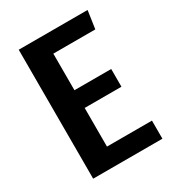

<svg xmlns="http://www.w3.org/2000/svg" viewBox="-168 -791 812 891"><g transform="rotate(-30 238.0 -345.5)"><path d="M438 -691 424 -595H199V-399H396V-304H199V-97H440V0H69V-691Z"/></g></svg>

Font: Fira Sans Condensed Medium
Style: Regular
Weight: 500
Width: 3
Designer: Carrois Corporate & Edenspiekermann AG
Foundry: Carrois Corporate GbR & Edenspiekermann AG
Version: Version 4.203;PS 004.203;hotconv 1.0.88;makeotf.lib2.5.64775